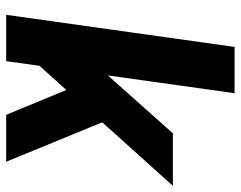

<svg xmlns="http://www.w3.org/2000/svg" viewBox="-99 -681 780 622"><g transform="rotate(90 291.0 -370.0)"><path d="M84 -172 412 -540H582L170 -82ZM132 -740H282L178 0H28ZM247 -254 366 -336 504 0H352Z"/></g></svg>

Font: Pathway Extreme SemiCondensed
Style: Bold Italic
Weight: 700
Width: 4
Italic angle: -8°
Version: Version 1.001;gftools[0.9.26]